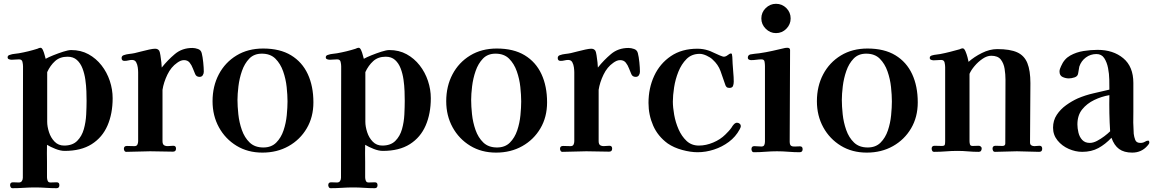

<svg xmlns="http://www.w3.org/2000/svg" viewBox="-20 -796 6064 1009"><path d="M435 -266Q435 -287 434 -316.5Q433 -346 428.5 -377.5Q424 -409 413.5 -436.5Q403 -464 384 -481Q365 -498 335 -498Q295 -498 269.5 -475Q244 -452 228 -417V-156Q228 -131 237.5 -101.5Q247 -72 267 -51.5Q287 -31 317 -31Q361 -31 385.5 -55.5Q410 -80 420.5 -117Q431 -154 433 -194.5Q435 -235 435 -266ZM572 -280Q572 -199 545 -136.5Q518 -74 462 -38.5Q406 -3 320 -3Q298 -3 271.5 -13.5Q245 -24 227 -35Q227 -13 226.5 9.5Q226 32 227 55V136Q227 145 230.5 154Q234 163 245 163Q253 163 261.5 162.5Q270 162 278 162Q292 162 292 177Q292 193 277 193Q249 193 221 191Q193 189 164 189Q135 189 105 191Q75 193 46 193Q39 193 36 187.5Q33 182 33 177Q33 162 48 162Q56 162 64 162.5Q72 163 79 163Q90 163 95 155.5Q100 148 100 138Q100 -8 100.5 -154.5Q101 -301 101 -447Q101 -458 98 -471Q95 -484 80 -484Q70 -484 60.5 -483Q51 -482 41 -482Q35 -482 27.5 -484.5Q20 -487 20 -495Q20 -501 24 -504Q28 -507 33 -508Q44 -512 56 -513Q68 -514 79 -516Q130 -525 177 -540Q181 -542 185 -543.5Q189 -545 193 -545Q200 -545 205.5 -533Q211 -521 214.5 -507Q218 -493 220 -487Q234 -495 260 -505.5Q286 -516 312.5 -524.5Q339 -533 354 -533Q405 -533 445 -511Q485 -489 513.5 -452.5Q542 -416 557 -371Q572 -326 572 -280Z M1051 -419Q1051 -409 1045.5 -400.5Q1040 -392 1029 -392Q1012 -392 1006 -406Q1000 -419 993.5 -436.5Q987 -454 976.5 -467Q966 -480 947 -480Q937 -480 928 -476Q919 -472 911 -466Q879 -444 859.5 -403.5Q840 -363 834 -324V-325Q834 -288 834 -251Q834 -214 834 -177V-54Q834 -37 843.5 -32Q853 -27 866.5 -28.5Q880 -30 891 -30Q905 -30 905 -15Q905 1 889 1Q859 1 829 0Q799 -1 769 -1Q738 -1 707 0.5Q676 2 644 2Q637 2 634 -3.5Q631 -9 631 -14Q631 -29 647 -29Q657 -29 666.5 -28.5Q676 -28 686 -28Q698 -28 702 -36Q706 -44 706 -54Q706 -125 706 -197Q706 -269 706 -340Q706 -359 706 -378Q706 -397 706 -416Q706 -427 704 -442Q702 -457 695.5 -469Q689 -481 674 -481Q664 -481 654.5 -478.5Q645 -476 634 -476Q619 -476 619 -491Q619 -502 630 -506Q644 -511 659 -512.5Q674 -514 688 -517Q701 -520 722 -525.5Q743 -531 763.5 -535.5Q784 -540 795 -540Q810 -540 817 -529Q820 -524 823 -505.5Q826 -487 828 -468Q830 -449 830 -441Q861 -480 899 -512Q937 -544 991 -544Q1005 -544 1020.5 -538.5Q1036 -533 1040 -517Q1045 -498 1048 -468.5Q1051 -439 1051 -419Z M1491 -263Q1491 -296 1486.5 -338.5Q1482 -381 1468 -421Q1454 -461 1427.5 -487.5Q1401 -514 1356 -514Q1315 -514 1290 -488Q1265 -462 1251.5 -423Q1238 -384 1233 -342.5Q1228 -301 1228 -271Q1228 -238 1232.5 -195.5Q1237 -153 1251 -113Q1265 -73 1292 -47Q1319 -21 1364 -21Q1406 -21 1431.5 -46.5Q1457 -72 1470 -110.5Q1483 -149 1487 -190.5Q1491 -232 1491 -263ZM1627 -258Q1627 -181 1592 -121.5Q1557 -62 1496.5 -28Q1436 6 1359 6Q1282 6 1223 -30Q1164 -66 1130.5 -127Q1097 -188 1097 -264Q1097 -343 1130 -405.5Q1163 -468 1223 -504.5Q1283 -541 1363 -541Q1451 -541 1509.5 -505.5Q1568 -470 1597.5 -406.5Q1627 -343 1627 -258Z M2107 -266Q2107 -287 2106 -316.5Q2105 -346 2100.5 -377.5Q2096 -409 2085.5 -436.5Q2075 -464 2056 -481Q2037 -498 2007 -498Q1967 -498 1941.5 -475Q1916 -452 1900 -417V-156Q1900 -131 1909.5 -101.5Q1919 -72 1939 -51.5Q1959 -31 1989 -31Q2033 -31 2057.5 -55.5Q2082 -80 2092.5 -117Q2103 -154 2105 -194.5Q2107 -235 2107 -266ZM2244 -280Q2244 -199 2217 -136.5Q2190 -74 2134 -38.5Q2078 -3 1992 -3Q1970 -3 1943.5 -13.5Q1917 -24 1899 -35Q1899 -13 1898.5 9.5Q1898 32 1899 55V136Q1899 145 1902.5 154Q1906 163 1917 163Q1925 163 1933.5 162.5Q1942 162 1950 162Q1964 162 1964 177Q1964 193 1949 193Q1921 193 1893 191Q1865 189 1836 189Q1807 189 1777 191Q1747 193 1718 193Q1711 193 1708 187.5Q1705 182 1705 177Q1705 162 1720 162Q1728 162 1736 162.5Q1744 163 1751 163Q1762 163 1767 155.5Q1772 148 1772 138Q1772 -8 1772.5 -154.5Q1773 -301 1773 -447Q1773 -458 1770 -471Q1767 -484 1752 -484Q1742 -484 1732.5 -483Q1723 -482 1713 -482Q1707 -482 1699.5 -484.5Q1692 -487 1692 -495Q1692 -501 1696 -504Q1700 -507 1705 -508Q1716 -512 1728 -513Q1740 -514 1751 -516Q1802 -525 1849 -540Q1853 -542 1857 -543.5Q1861 -545 1865 -545Q1872 -545 1877.5 -533Q1883 -521 1886.5 -507Q1890 -493 1892 -487Q1906 -495 1932 -505.5Q1958 -516 1984.5 -524.5Q2011 -533 2026 -533Q2077 -533 2117 -511Q2157 -489 2185.5 -452.5Q2214 -416 2229 -371Q2244 -326 2244 -280Z M2719 -263Q2719 -296 2714.5 -338.5Q2710 -381 2696 -421Q2682 -461 2655.5 -487.5Q2629 -514 2584 -514Q2543 -514 2518 -488Q2493 -462 2479.5 -423Q2466 -384 2461 -342.5Q2456 -301 2456 -271Q2456 -238 2460.5 -195.5Q2465 -153 2479 -113Q2493 -73 2520 -47Q2547 -21 2592 -21Q2634 -21 2659.5 -46.5Q2685 -72 2698 -110.5Q2711 -149 2715 -190.5Q2719 -232 2719 -263ZM2855 -258Q2855 -181 2820 -121.5Q2785 -62 2724.5 -28Q2664 6 2587 6Q2510 6 2451 -30Q2392 -66 2358.5 -127Q2325 -188 2325 -264Q2325 -343 2358 -405.5Q2391 -468 2451 -504.5Q2511 -541 2591 -541Q2679 -541 2737.5 -505.5Q2796 -470 2825.5 -406.5Q2855 -343 2855 -258Z M3343 -419Q3343 -409 3337.5 -400.5Q3332 -392 3321 -392Q3304 -392 3298 -406Q3292 -419 3285.5 -436.5Q3279 -454 3268.5 -467Q3258 -480 3239 -480Q3229 -480 3220 -476Q3211 -472 3203 -466Q3171 -444 3151.5 -403.5Q3132 -363 3126 -324V-325Q3126 -288 3126 -251Q3126 -214 3126 -177V-54Q3126 -37 3135.5 -32Q3145 -27 3158.5 -28.5Q3172 -30 3183 -30Q3197 -30 3197 -15Q3197 1 3181 1Q3151 1 3121 0Q3091 -1 3061 -1Q3030 -1 2999 0.5Q2968 2 2936 2Q2929 2 2926 -3.5Q2923 -9 2923 -14Q2923 -29 2939 -29Q2949 -29 2958.5 -28.5Q2968 -28 2978 -28Q2990 -28 2994 -36Q2998 -44 2998 -54Q2998 -125 2998 -197Q2998 -269 2998 -340Q2998 -359 2998 -378Q2998 -397 2998 -416Q2998 -427 2996 -442Q2994 -457 2987.5 -469Q2981 -481 2966 -481Q2956 -481 2946.5 -478.5Q2937 -476 2926 -476Q2911 -476 2911 -491Q2911 -502 2922 -506Q2936 -511 2951 -512.5Q2966 -514 2980 -517Q2993 -520 3014 -525.5Q3035 -531 3055.5 -535.5Q3076 -540 3087 -540Q3102 -540 3109 -529Q3112 -524 3115 -505.5Q3118 -487 3120 -468Q3122 -449 3122 -441Q3153 -480 3191 -512Q3229 -544 3283 -544Q3297 -544 3312.5 -538.5Q3328 -533 3332 -517Q3337 -498 3340 -468.5Q3343 -439 3343 -419Z M3873 -133Q3873 -129 3871 -124.5Q3869 -120 3867 -116Q3846 -77 3810.5 -50.5Q3775 -24 3732 -10Q3689 4 3646 4Q3609 4 3565 -8Q3521 -20 3489 -42Q3437 -80 3412.5 -136Q3388 -192 3388 -255Q3388 -333 3418 -397.5Q3448 -462 3505.5 -501Q3563 -540 3645 -540Q3675 -540 3702 -531Q3710 -529 3727.5 -520.5Q3745 -512 3762 -505Q3779 -498 3783 -498Q3794 -498 3804.5 -506.5Q3815 -515 3821 -515Q3827 -515 3827 -507Q3829 -497 3829 -485.5Q3829 -474 3830 -463Q3831 -439 3833.5 -415Q3836 -391 3836 -367Q3836 -354 3832 -344Q3828 -334 3813 -334Q3803 -334 3798 -339Q3793 -344 3791 -352Q3779 -388 3766.5 -422.5Q3754 -457 3725 -483Q3714 -494 3693.5 -503.5Q3673 -513 3657 -513Q3615 -513 3588 -486Q3561 -459 3545 -419Q3529 -379 3522.5 -336.5Q3516 -294 3516 -262Q3516 -232 3523 -192.5Q3530 -153 3546 -116.5Q3562 -80 3588 -55.5Q3614 -31 3653 -31Q3690 -31 3728 -47Q3766 -63 3792 -89Q3800 -97 3808.5 -106Q3817 -115 3824 -125Q3827 -130 3830 -134.5Q3833 -139 3837 -143Q3845 -151 3853 -151Q3861 -151 3867 -146Q3873 -141 3873 -133Z M4198 -12Q4198 4 4182 4Q4153 4 4123 1.5Q4093 -1 4063 -1Q4033 -1 4002.5 1.5Q3972 4 3942 4Q3935 4 3932 -1.5Q3929 -7 3929 -12Q3929 -28 3944 -28Q3954 -28 3963 -27Q3972 -26 3981 -26Q3993 -26 3996.5 -34Q4000 -42 4000 -52V-449Q4000 -459 3998 -471.5Q3996 -484 3982 -484Q3969 -484 3955 -482Q3941 -480 3927 -480Q3921 -480 3915.5 -483Q3910 -486 3910 -493Q3910 -506 3923 -510Q3934 -512 3946.5 -513.5Q3959 -515 3970 -516Q4005 -521 4038.5 -528.5Q4072 -536 4106 -544Q4109 -544 4112 -544.5Q4115 -545 4117 -545Q4132 -545 4132 -533Q4132 -413 4131 -292.5Q4130 -172 4130 -52Q4130 -34 4138 -29.5Q4146 -25 4158.5 -26Q4171 -27 4184 -27Q4198 -27 4198 -12ZM4135 -699Q4135 -668 4112.5 -645Q4090 -622 4058 -622Q4027 -622 4004 -645Q3981 -668 3981 -699Q3981 -731 4004 -753.5Q4027 -776 4058 -776Q4090 -776 4112.5 -753.5Q4135 -731 4135 -699Z M4667 -263Q4667 -296 4662.5 -338.5Q4658 -381 4644 -421Q4630 -461 4603.5 -487.5Q4577 -514 4532 -514Q4491 -514 4466 -488Q4441 -462 4427.5 -423Q4414 -384 4409 -342.5Q4404 -301 4404 -271Q4404 -238 4408.5 -195.5Q4413 -153 4427 -113Q4441 -73 4468 -47Q4495 -21 4540 -21Q4582 -21 4607.5 -46.5Q4633 -72 4646 -110.5Q4659 -149 4663 -190.5Q4667 -232 4667 -263ZM4803 -258Q4803 -181 4768 -121.5Q4733 -62 4672.5 -28Q4612 6 4535 6Q4458 6 4399 -30Q4340 -66 4306.5 -127Q4273 -188 4273 -264Q4273 -343 4306 -405.5Q4339 -468 4399 -504.5Q4459 -541 4539 -541Q4627 -541 4685.5 -505.5Q4744 -470 4773.5 -406.5Q4803 -343 4803 -258Z M5457 -14Q5457 2 5441 2Q5412 2 5382.5 0.5Q5353 -1 5324 -1Q5296 -1 5267 0.5Q5238 2 5209 2Q5202 2 5199 -3.5Q5196 -9 5196 -15Q5196 -30 5212 -30Q5221 -30 5230 -29.5Q5239 -29 5248 -29Q5263 -29 5263 -42Q5263 -126 5263.5 -210Q5264 -294 5264 -378Q5264 -405 5259.5 -434Q5255 -463 5239.5 -483Q5224 -503 5189 -503Q5167 -503 5143.5 -487Q5120 -471 5101.5 -449Q5083 -427 5075 -408V-54Q5075 -45 5077.5 -37Q5080 -29 5091 -29Q5099 -29 5107.5 -29.5Q5116 -30 5124 -30Q5129 -30 5134 -26Q5139 -22 5139 -17Q5139 2 5123 2Q5095 2 5067.5 -0.5Q5040 -3 5011 -3Q4981 -3 4950.5 -0.5Q4920 2 4889 2Q4882 2 4879 -3.5Q4876 -9 4876 -15Q4876 -30 4892 -30Q4901 -30 4910 -29.5Q4919 -29 4929 -29Q4943 -29 4945 -35Q4947 -41 4947 -54V-199Q4947 -260 4947 -321Q4947 -382 4947 -443Q4947 -454 4944 -467.5Q4941 -481 4926 -481Q4916 -481 4906.5 -480Q4897 -479 4887 -479Q4881 -479 4873.5 -481.5Q4866 -484 4866 -492Q4866 -498 4870 -501Q4874 -504 4879 -505Q4889 -508 4900 -509Q4911 -510 4921 -512Q4947 -517 4972.5 -523.5Q4998 -530 5023 -537Q5027 -539 5031 -540.5Q5035 -542 5039 -542Q5047 -542 5053.5 -527Q5060 -512 5064.5 -495Q5069 -478 5070 -471Q5099 -497 5140 -517.5Q5181 -538 5221 -538Q5288 -538 5325.5 -521Q5363 -504 5379 -464.5Q5395 -425 5395 -359Q5395 -281 5394 -203Q5393 -125 5393 -47Q5393 -37 5399.5 -32.5Q5406 -28 5416 -28Q5423 -28 5429.5 -29Q5436 -30 5443 -30Q5457 -30 5457 -14Z M5814 -106Q5811 -153 5810 -200.5Q5809 -248 5810 -296Q5769 -289 5730.5 -270.5Q5692 -252 5667 -221Q5642 -190 5642 -142Q5642 -122 5647.5 -99Q5653 -76 5667.5 -60.5Q5682 -45 5707 -45Q5725 -45 5745 -55.5Q5765 -66 5783.5 -80Q5802 -94 5814 -106ZM6020 -47Q6020 -43 6016.5 -38Q6013 -33 6010 -30Q5979 6 5930 6Q5887 6 5861 -13Q5835 -32 5821 -72Q5789 -38 5752.5 -18Q5716 2 5667 2Q5632 2 5596.5 -13.5Q5561 -29 5537.5 -58Q5514 -87 5514 -125Q5514 -163 5533.5 -192.5Q5553 -222 5583 -243.5Q5613 -265 5644 -279Q5684 -296 5726 -305.5Q5768 -315 5810 -325V-329Q5810 -347 5809.5 -377.5Q5809 -408 5803 -438.5Q5797 -469 5783 -490.5Q5769 -512 5742 -512Q5711 -512 5686.5 -494Q5662 -476 5652 -446Q5650 -437 5649 -428.5Q5648 -420 5646 -411Q5644 -395 5627.5 -389.5Q5611 -384 5597 -384Q5580 -384 5564 -391.5Q5548 -399 5548 -420Q5548 -428 5550.5 -434.5Q5553 -441 5556 -448Q5572 -486 5604 -504Q5636 -522 5674.5 -528Q5713 -534 5748 -534Q5830 -534 5883 -490Q5936 -446 5936 -360V-209Q5935 -181 5935.5 -151.5Q5936 -122 5938 -93Q5940 -76 5946 -60.5Q5952 -45 5973 -45Q5987 -45 5996.5 -51Q6006 -57 6014 -57Q6018 -57 6019 -53Q6020 -49 6020 -47Z"/></svg>

Font: Kaisei Decol
Style: Bold
Weight: 700
Designer: Font-Kai, 金井和夫
Foundry: KAZUO KANAI
Version: Version 5.003